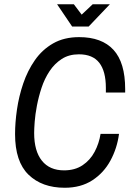

<svg xmlns="http://www.w3.org/2000/svg" viewBox="-20 -873 632 905"><path d="M285 12Q178 12 114.5 -49.5Q51 -111 51 -241Q51 -295 60 -357Q69 -419 89.5 -479.5Q110 -540 144.5 -589.5Q179 -639 230.5 -668.5Q282 -698 353 -698Q460 -698 515 -638Q570 -578 570 -453V-437H479V-459Q479 -537 448 -577Q417 -617 352 -617Q305 -617 271 -595Q237 -573 213.5 -537.5Q190 -502 176 -459.5Q162 -417 154 -375Q146 -333 143.5 -299Q141 -265 141 -246Q141 -161 177.5 -115.5Q214 -70 282 -70Q333 -70 369 -94Q405 -118 426 -157.5Q447 -197 454 -242H541Q532 -174 500.5 -116Q469 -58 415 -23Q361 12 285 12ZM320 -748 249 -853H328L365 -804L417 -853H498L398 -748Z"/></svg>

Font: Archivo Narrow
Style: Italic
Weight: 400
Italic angle: -8°
Designer: Hector Gatti
Foundry: Omnibus-Type
Version: Version 3.002